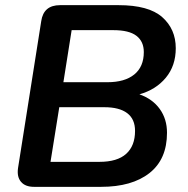

<svg xmlns="http://www.w3.org/2000/svg" viewBox="-20 -725 728 745"><path d="M112 0Q78 0 61.5 -19.5Q45 -39 50 -73L140 -643Q149 -705 213 -705H440Q557 -705 609.5 -658.5Q662 -612 662 -538Q662 -470 623.5 -423.5Q585 -377 521 -359Q572 -341 600 -302Q628 -263 628 -210Q628 -107 560 -53.5Q492 0 372 0ZM226 -406H397Q464 -406 501 -436Q538 -466 538 -523Q538 -564 509.5 -586Q481 -608 420 -608H258ZM176 -97H366Q435 -97 469.5 -128Q504 -159 504 -217Q504 -263 473.5 -286Q443 -309 385 -309H210Z"/></svg>

Font: Nunito
Style: Bold Italic
Weight: 700
Italic angle: -9°
Designer: Vernon Adams
Foundry: Vernon Adams
Version: Version 3.601; ttfautohint (v1.8.2.53-6de2)